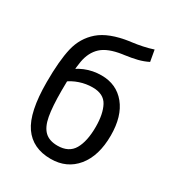

<svg xmlns="http://www.w3.org/2000/svg" viewBox="-152 -705 743 809"><g transform="rotate(30 219.0 -301.0)"><path d="M264.6 -526.4 256.8 -525.4Q190.4 -515.6 159.7 -487.3Q128.9 -459 120.1 -409.7Q111.3 -360.4 111.3 -264.6Q111.3 -186.5 119.6 -141.6Q127.9 -96.7 149.9 -75.7Q171.9 -54.7 211.9 -54.7Q266.6 -54.7 289.6 -94.2Q312.5 -133.8 312.5 -204.1Q312.5 -266.6 292.5 -304.2Q272.5 -341.8 218.8 -341.8Q186.5 -341.8 156.2 -331.5Q126 -321.3 103.5 -303.7L77.1 -342.8Q141.6 -404.3 225.6 -404.3Q298.8 -404.3 342.3 -351.1Q385.7 -297.9 385.7 -204.1Q385.7 -105.5 339.4 -48.8Q293 7.8 214.8 7.8Q127 7.8 83 -55.2Q39.1 -118.2 39.1 -264.6Q39.1 -368.2 53.7 -430.7Q68.4 -493.2 115.2 -533.7Q162.1 -574.2 256.8 -587.9L265.6 -588.9Q289.1 -591.8 314.9 -597.2Q340.8 -602.5 364.3 -610.4L374 -555.7Q350.6 -543.9 325.2 -537.6Q299.8 -531.2 264.6 -526.4Z"/></g></svg>

Font: Sudo Var
Style: Regular
Weight: 400
Monospace: yes
Designer: Jens Kutilek
Foundry: Jens Kutilek
Version: Version 0.065;FEAKit 1.0